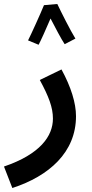

<svg xmlns="http://www.w3.org/2000/svg" viewBox="-51 -715 464 965"><path d="M170 -689C153 -647 104 -539 90 -512L143 -490C152 -506 181 -570 203 -622C225 -579 259 -515 274 -493L328 -521C302 -563 256 -655 237 -695ZM11 230C195 170 331 51 331 -131C331 -197 306 -278 258 -366L149 -313C194 -230 215 -175 215 -119C215 -31 151 60 -31 122Z"/></svg>

Font: Noto Sans Arabic SemBd
Style: Regular
Weight: 600
Designer: Monotype Design Team, Nadine Chahine, Nizar Qandah and Khaled Hosny
Foundry: Monotype Imaging Inc.
Version: Version 2.012